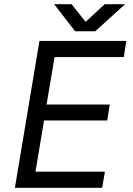

<svg xmlns="http://www.w3.org/2000/svg" viewBox="-20 -895 632 915"><path d="M168 -700H582L570 -623H240L202 -397H503L491 -321H190L149 -77H480L467 0H51ZM238 -875H321L388 -791L479 -875H576L434 -746H338Z"/></svg>

Font: Oak Sans
Style: Italic
Weight: 400
Italic angle: -9.49998°
Foundry: Erik Kennedy, Walven
Version: Version 1.000